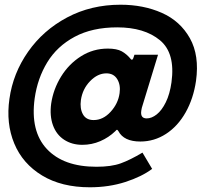

<svg xmlns="http://www.w3.org/2000/svg" viewBox="-20 -681 883 814"><path d="M361 113Q241 113 158.5 63Q76 13 40.5 -72.5Q5 -158 20 -262Q35 -370 99 -461.5Q163 -553 264.5 -607Q366 -661 491 -661Q588 -661 666 -626.5Q744 -592 785 -519Q826 -446 811 -338Q800 -263 767 -204.5Q734 -146 684 -113.5Q634 -81 575 -81Q505 -81 482 -125Q478 -131 476 -131Q474 -131 469 -125Q441 -98 405 -82.5Q369 -67 329 -67Q285 -67 252 -88.5Q219 -110 204.5 -150Q190 -190 197 -242Q206 -303 239 -356.5Q272 -410 323.5 -442.5Q375 -475 437 -475Q475 -475 496 -463.5Q517 -452 535 -430Q536 -428 539 -428Q543 -428 545 -434L550 -449H650L584 -233Q581 -225 579 -212Q574 -179 602 -179Q623 -179 644.5 -196Q666 -213 683 -247.5Q700 -282 707 -332Q724 -456 658 -510.5Q592 -565 477 -565Q371 -565 296.5 -525Q222 -485 180.5 -417Q139 -349 127 -264Q108 -125 178.5 -49.5Q249 26 389 26Q452 26 492 11.5Q532 -3 584 -34L625 35Q581 68 511.5 90.5Q442 113 361 113ZM377 -172Q417 -172 449 -207Q481 -242 487 -286Q492 -321 477 -345.5Q462 -370 431 -370Q394 -370 362 -337Q330 -304 323 -257Q318 -221 331.5 -196.5Q345 -172 377 -172Z"/></svg>

Font: Morrison ExtraBold
Style: Regular
Weight: 800
Designer: Pablo Impallari, Rodrigo Fuenzalida (Modified by Dan O. Williams)
Version: Version 0.03;June 6, 2019;FontCreator 11.5.0.2425 64-bit; tt